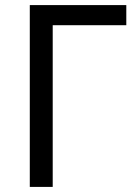

<svg xmlns="http://www.w3.org/2000/svg" viewBox="-20 -734 539 754"><path d="M97 0V-714H476V-635H187V0Z"/></svg>

Font: Noto Sans Living
Style: Regular
Weight: 400
Designer: Monotype Design Team
Foundry: Monotype Imaging Inc.
Version: Version 2.013; ttfautohint (v1.8.4.7-5d5b)